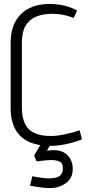

<svg xmlns="http://www.w3.org/2000/svg" viewBox="-20 -730 463 974"><path d="M244 -10H194L153 59L166 89Q180 87 193 85.5Q206 84 218 83Q230 82 241 82Q267 82 283 90Q299 98 299 124Q299 144 289.5 155.5Q280 167 264 171Q248 175 228 175Q215 175 201 173.5Q187 172 173 169.5Q159 167 144 164L132 212Q133 212 149 215Q165 218 188 221Q211 224 234 224Q278 224 313.5 199.5Q349 175 349 126Q349 84 321.5 56.5Q294 29 244 32Q237 33 230.5 33Q224 33 218 34ZM354 -639 371 -677Q340 -694 304 -702Q268 -710 229 -710Q174 -710 130 -689Q86 -668 60 -624Q34 -580 34 -510V-184Q34 -117 58 -74Q82 -31 127 -10.5Q172 10 235 10Q273 10 313.5 1.5Q354 -7 396 -23L384 -69Q356 -60 330 -53.5Q304 -47 281.5 -43.5Q259 -40 239 -40Q189 -40 156 -54.5Q123 -69 107 -101.5Q91 -134 91 -186V-514Q91 -567 109.5 -599Q128 -631 163 -645.5Q198 -660 247 -660Q273 -660 299.5 -655Q326 -650 354 -639Z"/></svg>

Font: Advent Pro
Style: Regular
Weight: 400
Designer: VivaRado, Andreas Kalpakidis
Foundry: VivaRado, Andreas Kalpakidis
Version: Version 3.000